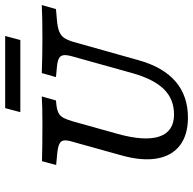

<svg xmlns="http://www.w3.org/2000/svg" viewBox="-22 -736 768 765"><g transform="rotate(-90 362.5 -353.0)"><path d="M127 -255.6 179.8 -445.2Q187.2 -468.8 186 -481.8Q184.9 -494.7 171.9 -501Q159 -507.4 129.7 -509.9L87.9 -513.8L103.3 -570.2Q165.3 -568.5 252 -568.5H255.7H254.9Q318.3 -568.5 361.3 -571L345.1 -514.5L328.9 -512.9Q306.7 -510.5 294.5 -503.7Q282.2 -496.9 275.4 -483.6Q268.6 -470.3 261.4 -445.2L212.2 -269.4Q182 -160.4 201.7 -102.3Q221.5 -44.1 289.5 -44.1Q350.5 -44.1 390.6 -84.9Q430.6 -125.7 454.4 -211.3L519.7 -445.2Q526.9 -469.4 525.7 -482.7Q524.5 -496 514 -502Q503.6 -508.1 481 -510.5L438.3 -514.5L454.4 -571Q531.1 -568.5 589.5 -568.5Q676.7 -568.5 725.4 -571L709.3 -514.5L665.9 -510.7Q637 -508.2 620.6 -501.8Q604.2 -495.3 595 -482.4Q585.8 -469.5 578.6 -445.2L505.2 -183.9Q477.8 -86.9 420.5 -37.8Q363.1 11.3 277.2 11.3Q207.8 11.3 166 -20.8Q124.3 -52.8 113.9 -112.9Q103.5 -173 127 -255.6ZM314.7 -716.9H602.2L586 -656.5H298.6Z"/></g></svg>

Font: Playfair Micro SmCond SmLight
Style: Italic
Weight: 360
Width: 4
Italic angle: -15.6°
Designer: Claus Eggers Sørensen
Foundry: Claus Eggers Sørensen
Version: Version 2.203;Glyphs 3.3 (3326)